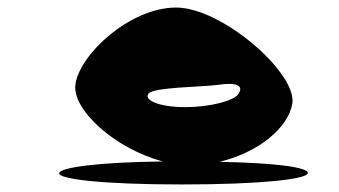

<svg xmlns="http://www.w3.org/2000/svg" viewBox="-20 -733 898 509"><path d="M137 -274C135 -258 252 -244 462 -244C672 -244 794 -258 796 -274C798 -289 715 -301 562 -304C666 -329 745 -395 755 -459C767 -540 568 -713 447 -713C325 -713 192 -590 180 -510C170 -442 286 -338 412 -305C240 -303 139 -289 137 -274ZM373 -484C384 -502 511 -502 558 -508C608 -516 627 -505 612 -484C601 -466 537 -449 471 -449C405 -449 362 -466 373 -484Z"/></svg>

Font: Ampere
Style: SuExtIta
Weight: 400
Version: Version 1